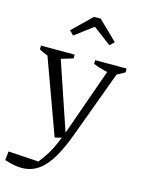

<svg xmlns="http://www.w3.org/2000/svg" viewBox="-153 -794 793 1074"><g transform="rotate(15 243.5 -257.5)"><path d="M-18 184 -13 133 163 144Q189 111 207 81.5Q225 52 240 17.5Q255 -17 272 -63L418 -476H473L315 -48Q267 82 212.5 142.5Q158 203 81 203Q59 203 34 198Q9 193 -18 184ZM216 -9 46 -476H124L277 -24ZM98 -432Q74 -436 51.5 -444.5Q29 -453 9 -464V-486H204V-464ZM448 -432Q416 -436 384.5 -444Q353 -452 323 -464V-486H505V-464ZM293 -718 403 -611 378 -587 273 -666 168 -587 144 -611 254 -718Z"/></g></svg>

Font: Piazzolla Thin Light
Style: Regular
Weight: 300
Version: Version 2.005